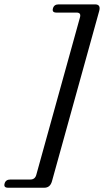

<svg xmlns="http://www.w3.org/2000/svg" viewBox="-97 -754 487 900"><path d="M73 66 278 -673Q284 -695 262 -695H167.5Q146 -695 151 -714Q156 -733.5 177.5 -733.5H348.5Q376.5 -733.5 368 -702.5L146.5 96Q138 126 110.5 126H-59Q-81 126 -75.5 106.5Q-70.5 87.5 -48.5 87.5H45Q67 87.5 73 66Z"/></svg>

Font: Fraunces 72pt Soft
Style: Italic
Weight: 400
Italic angle: -16°
Version: Version 1.000;[b76b70a41]